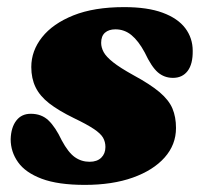

<svg xmlns="http://www.w3.org/2000/svg" viewBox="-20 -505 568 540"><path d="M232 -50Q253 -50 264.8 -61.5Q276.5 -73 276.5 -91.5Q276.5 -106 269.8 -117.8Q263 -129.5 244 -142.2Q225 -155 187.5 -173Q144.5 -194 118.2 -214.5Q92 -235 80 -259.8Q68 -284.5 68 -316.5Q68 -362 98.2 -400.2Q128.5 -438.5 186.5 -461.8Q244.5 -485 329 -485Q395 -485 437.5 -469.2Q480 -453.5 501 -425.8Q522 -398 522 -362Q522.5 -325 507.8 -305.5Q493 -286 466.5 -286Q442 -286 424 -301.5Q406 -317 387 -357.5Q369.5 -390 349.8 -406.2Q330 -422.5 304.5 -422.5Q286 -422.5 275.2 -413Q264.5 -403.5 264.5 -384.5Q264.5 -371.5 271.5 -358.5Q278.5 -345.5 298 -330Q317.5 -314.5 354.5 -294Q402.5 -268 428.8 -245.8Q455 -223.5 465 -199.8Q475 -176 475 -145Q475 -98 443 -62Q411 -26 353.5 -5.5Q296 15 218.5 15Q143.5 15 97.5 -2.2Q51.5 -19.5 30.8 -48.8Q10 -78 10 -113.5Q11 -146.5 25.8 -165.8Q40.5 -185 66.5 -185Q97 -185 116.5 -166.2Q136 -147.5 153.5 -110.5Q172 -76 190.5 -63Q209 -50 232 -50Z"/></svg>

Font: Fraunces Wonky
Style: Italic
Weight: 900
Italic angle: -16°
Version: Version 1.000;[b76b70a41]